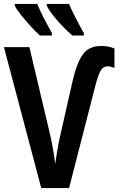

<svg xmlns="http://www.w3.org/2000/svg" viewBox="-20 -953 602 973"><path d="M526 -617Q502 -617 489 -593Q476 -569 463 -518L330 0H189L0 -714H129L230 -287Q240 -247 247.5 -203.5Q255 -160 260 -122Q263 -145 267.5 -174Q272 -203 277.5 -231Q283 -259 288 -278L348 -543Q370 -638 401 -679Q432 -720 492 -720Q513 -720 530 -716.5Q547 -713 560 -707V-609Q551 -612 542.5 -614.5Q534 -617 526 -617ZM330 -933Q341 -906 362.5 -864Q384 -822 405 -785V-773H347Q324 -792 297 -820Q270 -848 248 -876.5Q226 -905 217 -924V-933ZM169 -933Q182 -900 202 -861.5Q222 -823 243 -785V-773H182Q162 -791 136 -819.5Q110 -848 87 -876.5Q64 -905 55 -924V-933Z"/></svg>

Font: Avrile Sans Condensed SemiBold
Style: Regular
Weight: 600
Width: 3
Designer: Monotype Design Team
Foundry: Monotype Imaging Inc.
Version: Version 2.001;September 10, 2019;FontCreator 11.5.0.2425 64-